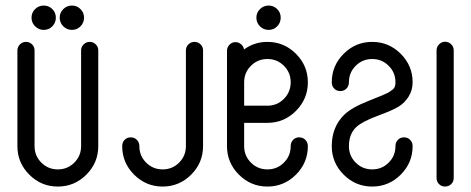

<svg xmlns="http://www.w3.org/2000/svg" viewBox="-20 -685 1730 705"><path d="M277.8 -500Q277.8 -512.7 287.1 -522Q296.4 -531.2 309.1 -531.2Q322.3 -531.2 331.5 -522.2Q340.8 -513.2 340.8 -500V-148.4Q340.8 -87.4 297.1 -43.7Q253.4 0 192.4 0Q131.3 0 87.6 -43.7Q43.9 -87.4 43.9 -148.4V-500Q43.9 -512.7 53.2 -522Q62.5 -531.2 75.2 -531.2Q88.4 -531.2 97.7 -522.2Q106.9 -513.2 106.9 -500V-148.4Q106.9 -112.8 131.8 -87.9Q156.7 -63 192.4 -63Q228 -63 252.9 -87.9Q277.8 -112.8 277.8 -148.4ZM108.9 -651.6Q122.1 -664.6 140.6 -664.6Q159.2 -664.6 172.1 -651.6Q185.1 -638.7 185.1 -620.1Q185.1 -601.6 172.1 -588.4Q159.2 -575.2 140.6 -575.2Q122.1 -575.2 108.9 -588.4Q95.7 -601.6 95.7 -620.1Q95.7 -638.7 108.9 -651.6ZM212.4 -651.6Q225.6 -664.6 244.1 -664.6Q262.7 -664.6 275.6 -651.6Q288.6 -638.7 288.6 -620.1Q288.6 -601.6 275.6 -588.4Q262.7 -575.2 244.1 -575.2Q225.6 -575.2 212.4 -588.4Q199.2 -601.6 199.2 -620.1Q199.2 -638.7 212.4 -651.6Z M662.6 -500Q662.6 -512.7 671.9 -522Q681.2 -531.2 693.8 -531.2Q707 -531.2 716.3 -522.2Q725.6 -513.2 725.6 -500V-148.4Q725.6 -87.4 681.9 -43.7Q638.2 0 577.1 0Q516.1 0 472.4 -43.7Q428.7 -87.4 428.7 -148.4Q428.7 -162.1 437.5 -171.4Q446.3 -180.7 460 -180.7Q473.6 -180.7 482.7 -171.4Q491.7 -162.1 491.7 -148.4Q491.7 -112.8 516.6 -87.9Q541.5 -63 577.1 -63Q612.8 -63 637.7 -87.9Q662.6 -112.8 662.6 -148.4Z M934.6 -651.6Q947.8 -664.6 966.3 -664.6Q984.9 -664.6 997.8 -651.6Q1010.7 -638.7 1010.7 -620.1Q1010.7 -601.6 997.8 -588.4Q984.9 -575.2 966.3 -575.2Q947.8 -575.2 934.6 -588.4Q921.4 -601.6 921.4 -620.1Q921.4 -638.7 934.6 -651.6ZM961.9 -531.2Q1022.9 -531.2 1066.7 -487.5Q1110.4 -443.8 1110.4 -382.8Q1110.4 -321.8 1066.7 -277.8Q1022.9 -233.9 961.9 -233.9H876.5V-148.4Q876.5 -112.8 901.4 -87.9Q926.3 -63 961.9 -63Q997.6 -63 1022.5 -87.9Q1047.4 -112.8 1047.4 -148.4Q1047.4 -162.1 1056.2 -171.4Q1064.9 -180.7 1078.6 -180.7Q1092.3 -180.7 1101.3 -171.4Q1110.4 -162.1 1110.4 -148.4Q1110.4 -87.4 1066.7 -43.7Q1022.9 0 961.9 0Q900.9 0 857.2 -43.7Q813.5 -87.4 813.5 -148.4V-499.5Q814 -512.2 823 -521.2Q832 -530.3 844.7 -530.3Q856 -530.3 865.2 -522.5Q874.5 -514.6 876 -503.4Q914.1 -531.2 961.9 -531.2ZM876.5 -382.8V-296.9H961.9Q997.6 -296.9 1022.5 -322Q1047.4 -347.2 1047.4 -382.8Q1047.4 -418.5 1022.5 -443.4Q997.6 -468.3 961.9 -468.3Q926.3 -468.3 901.4 -443.4Q876.5 -418.5 876.5 -382.8Z M1495.1 -382.8Q1495.1 -354.5 1481 -331.3Q1466.8 -308.1 1444.3 -293.9Q1424.8 -281.2 1366.9 -259.8Q1309.1 -238.3 1288.1 -218.3Q1261.2 -192.9 1261.2 -148.4Q1261.2 -112.8 1286.1 -87.9Q1311 -63 1346.7 -63Q1382.3 -63 1407.2 -87.9Q1432.1 -112.8 1432.1 -148.4Q1432.1 -162.1 1440.9 -171.4Q1449.7 -180.7 1463.4 -180.7Q1477.1 -180.7 1486.1 -171.4Q1495.1 -162.1 1495.1 -148.4Q1495.1 -87.4 1451.4 -43.7Q1407.7 0 1346.7 0Q1285.6 0 1241.9 -43.7Q1198.2 -87.4 1198.2 -148.4Q1198.2 -219.2 1244.6 -264.2Q1272.5 -291 1335.4 -315.4Q1397.5 -339.4 1410.2 -347.7Q1423.3 -356 1427.7 -362.8Q1432.1 -369.6 1432.1 -382.8Q1432.1 -418.5 1407.2 -443.4Q1382.3 -468.3 1346.7 -468.3Q1311 -468.3 1286.1 -443.4Q1261.2 -418.5 1261.2 -382.8Q1261.2 -369.1 1252.2 -359.9Q1243.2 -350.6 1229.5 -350.6Q1215.8 -350.6 1207 -359.9Q1198.2 -369.1 1198.2 -382.8Q1198.2 -443.8 1241.9 -487.5Q1285.6 -531.2 1346.7 -531.2Q1407.7 -531.2 1451.4 -487.5Q1495.1 -443.8 1495.1 -382.8Z M1583 -500Q1583 -512.7 1592.3 -522.2Q1601.6 -531.7 1614.3 -531.7Q1627.4 -531.7 1636.7 -522.5Q1646 -513.2 1646 -500V-31.2Q1646 -18.1 1636.7 -9Q1627.4 0 1614.3 0Q1601.1 0 1592 -9Q1583 -18.1 1583 -31.2Z"/></svg>

Font: Fandogh
Style: Regular
Weight: 400
Designer: Amin Abedi
Version: Version 1.00